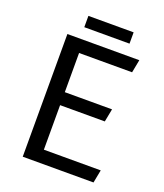

<svg xmlns="http://www.w3.org/2000/svg" viewBox="-153 -950 900 1052"><g transform="rotate(20 297.5 -424.0)"><path d="M105 0V-715.3H524.4L509.8 -639.6H200.7V-411.1H476.1L461.4 -335.4H200.7V-75.7H532.2L517.6 0ZM179.2 -848.1H442.9V-782.2H179.2Z"/></g></svg>

Font: Proza Libre
Style: Regular
Weight: 400
Designer: Jasper de Waard
Foundry: Jasper de Waard
Version: Version 1.000; ttfautohint (v1.4.1.8-43bc)